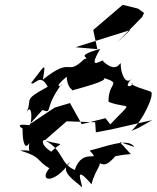

<svg xmlns="http://www.w3.org/2000/svg" viewBox="-20 -721 655 801"><path d="M468 -543 573 -650 581 -667 556 -685 492 -701 369 -596 386 -516 295 -524 524 -596ZM557 -187 528 -175C577 -219 625 -325 610 -338C593 -346 517 -365 531 -375C540 -360 487 -348 530 -393C502 -363 486 -417 484 -443C484 -489 480 -402 411 -464C417 -486 336 -410 398 -517C279 -484 367 -482 331 -474C253 -399 285 -490 159 -389C172 -469 168 -448 110 -375C124 -360 146 -422 179 -359C68 -299 120 -312 89 -249C117 -306 115 -191 100 -199C35 -207 74 -185 74 -185C74 -116 87 -98 102 -124C91 -40 162 -101 64 -93C157 -65 128 -53 186 -19C140 34 202 53 273 -45C220 -8 297 36 322 60C324 44 283 -43 362 48C376 -19 428 -55 369 -41C419 -52 402 10 500 -116C416 -44 452 -75 526 -78L479 -129L540 -108C515 -149 419 -108 354 -93C406 -37 324 -111 292 -12C230 -38 245 -94 170 -134C258 -110 237 -134 194 -88C138 -124 168 -144 158 -134L170 -138L258 -215L377 -211L380 -169L444 -181L615 -220ZM157 -262C203 -247 159 -264 237 -370C240 -359 196 -350 258 -401C263 -341 290 -350 278 -343C317 -354 434 -384 413 -396C491 -370 430 -379 433 -296C522 -262 539 -308 440 -202L420 -228L321 -203L272 -291L208 -272L103 -202Z"/></svg>

Font: Charger Distortion
Style: 2It
Weight: 400
Designer: Jasper
Foundry: Cannot Into Space Fonts
Version: Version 0.98